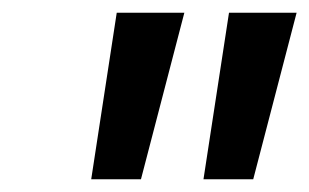

<svg xmlns="http://www.w3.org/2000/svg" viewBox="-20 -770 485 301"><path d="M123 -489 163 -750H269L201 -489ZM299 -489 339 -750H445L377 -489Z"/></svg>

Font: Red Hat Text Medium
Style: Italic
Weight: 500
Italic angle: -12°
Designer: Pentagram, MCKL
Foundry: Pentagram, MCKL
Version: Version 1.023; ttfautohint (v1.8.3)